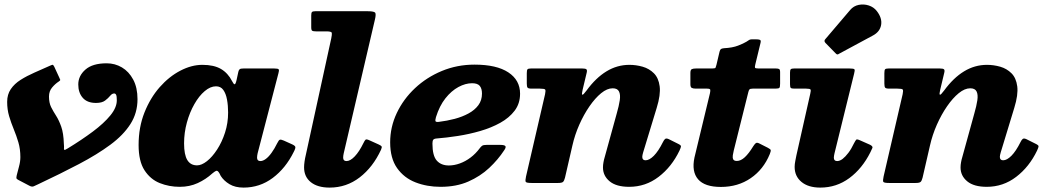

<svg xmlns="http://www.w3.org/2000/svg" viewBox="-20 -831 4763 872"><path d="M416 -363.5Q443 -363.5 457.2 -374.2Q471.5 -385 480.2 -395.8Q489 -406.5 498.5 -406.5Q504.5 -406.5 507.5 -400.2Q510.5 -394 510.5 -375.5Q510.5 -342.5 481.2 -306.8Q452 -271 401.8 -233.5Q351.5 -196 288.5 -157.5Q280 -152.5 275.8 -150.5Q271.5 -148.5 270.5 -154.5Q271 -159.5 270.8 -165.8Q270.5 -172 270 -178.5Q268.5 -226.5 258 -256Q247.5 -285.5 234.8 -305.2Q222 -325 212.2 -344.5Q202.5 -364 202.5 -392.5Q202.5 -417 216.8 -433.8Q231 -450.5 246.5 -460.5Q254 -465.5 253.8 -467.8Q253.5 -470 249.5 -478L226.5 -528Q222 -536.5 219.5 -536.8Q217 -537 208 -533Q171 -516.5 136.2 -501.2Q101.5 -486 73.5 -468.2Q45.5 -450.5 29 -426.2Q12.5 -402 12.5 -368.5Q12.5 -333.5 21.5 -303.2Q30.5 -273 42.5 -244Q54.5 -215 63.5 -184.5Q72.5 -154 72.5 -117.5Q72.5 -97 66.2 -74.2Q60 -51.5 56 -35Q54 -25 54.5 -21.8Q55 -18.5 62 -14.5L111.5 11.5Q124.5 19 133 15.2Q141.5 11.5 154 5.5Q256 -42.5 338.8 -86Q421.5 -129.5 481 -173.5Q540.5 -217.5 572.5 -267.8Q604.5 -318 604.5 -380.5Q604.5 -433 585 -469.5Q565.5 -506 533.8 -524.8Q502 -543.5 464.5 -543.5Q400.5 -543.5 368 -515Q335.5 -486.5 335.5 -447.5Q335.5 -410 355.8 -386.8Q376 -363.5 416 -363.5Z M1016 -320Q1016 -272 1002 -228.8Q988 -185.5 966 -151.8Q944 -118 919.8 -99Q895.5 -80 875 -80Q845.5 -80 830.8 -104Q816 -128 816 -180Q816 -228.5 828.8 -274.8Q841.5 -321 862.8 -358.2Q884 -395.5 909.8 -417.2Q935.5 -439 961 -439Q982.5 -439 994.2 -422.5Q1006 -406 1011 -378.8Q1016 -351.5 1016 -320ZM1314 -141Q1323 -158 1321.2 -164Q1319.5 -170 1304.5 -176.5L1269 -192.5Q1256.5 -198 1251.2 -196.5Q1246 -195 1239 -180.5Q1226.5 -155 1213.2 -136.8Q1200 -118.5 1187 -109Q1174 -99.5 1162.5 -99.5Q1147.5 -99.5 1147.5 -115Q1147.5 -119 1148.2 -124.5Q1149 -130 1150 -134.5L1244.5 -498Q1248.5 -511.5 1245.8 -515.8Q1243 -520 1225 -520H1086.5Q1073 -520 1068.8 -516.8Q1064.5 -513.5 1062.5 -505L1054.5 -468Q1050 -448 1045.5 -448.2Q1041 -448.5 1034 -462.5Q1015.5 -499 983.5 -517.8Q951.5 -536.5 899 -536.5Q850 -536.5 799 -510Q748 -483.5 705.2 -435Q662.5 -386.5 636 -319.8Q609.5 -253 609.5 -172.5Q609.5 -99 636.2 -57.8Q663 -16.5 705.5 0.5Q748 17.5 796.5 17.5Q841 17.5 878 0.5Q915 -16.5 944.5 -43.5Q956 -53 961.5 -55Q967 -57 972.5 -50Q974.5 -47.5 977 -43.2Q979.5 -39 982.5 -32Q996.5 -10 1022.2 5.5Q1048 21 1086 21Q1160 21 1218.8 -23Q1277.5 -67 1314 -141Z M1682.5 -741Q1688 -763.5 1684.8 -771.8Q1681.5 -780 1651 -780H1411.5Q1400 -780 1396.8 -776.2Q1393.5 -772.5 1393.5 -760.5V-707.5Q1393.5 -694 1398 -691.2Q1402.5 -688.5 1416 -688.5H1463Q1486 -688.5 1487 -681.2Q1488 -674 1484.5 -657L1368.5 -125.5Q1365.5 -113.5 1363.2 -98Q1361 -82.5 1361 -71Q1361 -28 1391.8 -3.5Q1422.5 21 1477 21Q1553.5 21 1613.8 -25.5Q1674 -72 1710.5 -151Q1715.5 -162.5 1713 -166.2Q1710.5 -170 1699.5 -175L1658.5 -193.5Q1644.5 -200 1640.5 -196.8Q1636.5 -193.5 1630.5 -181Q1611.5 -142 1591.2 -120.8Q1571 -99.5 1553.5 -99.5Q1538.5 -99.5 1538.5 -115Q1538.5 -119 1539.2 -124.5Q1540 -130 1541 -134.5Z M1752 -184.5Q1752 -112 1783.5 -67.5Q1815 -23 1867 -2.8Q1919 17.5 1981 17.5Q2052.5 17.5 2107 -6.5Q2161.5 -30.5 2201.8 -68.2Q2242 -106 2269.5 -148Q2279.5 -162 2275.2 -167.5Q2271 -173 2251 -173H2190.5Q2175.5 -173 2170 -169.2Q2164.5 -165.5 2159 -158Q2140.5 -133 2117.2 -115.5Q2094 -98 2068.5 -88.8Q2043 -79.5 2018.5 -79.5Q1983.5 -79.5 1963.8 -101.5Q1944 -123.5 1944 -179Q1944 -191 1947.5 -196Q1951 -201 1962.5 -202Q2007.5 -205.5 2059.2 -213.5Q2111 -221.5 2161 -236Q2211 -250.5 2252 -273.2Q2293 -296 2317.5 -328.5Q2342 -361 2342 -405.5Q2342 -467 2288.8 -502.2Q2235.5 -537.5 2135 -537.5Q2056.5 -537.5 1987 -508.8Q1917.5 -480 1864.8 -430.5Q1812 -381 1782 -317.5Q1752 -254 1752 -184.5ZM1973 -277.5Q1960 -276 1958 -280.5Q1956 -285 1960 -299Q1976 -350.5 2003 -384.5Q2030 -418.5 2062 -435.8Q2094 -453 2124 -453Q2149 -453 2159 -440.8Q2169 -428.5 2169 -406Q2169 -375.5 2152.5 -353.2Q2136 -331 2108 -315.8Q2080 -300.5 2045 -291.2Q2010 -282 1973 -277.5Z M2392 -520Q2379 -520 2375.8 -516.2Q2372.5 -512.5 2372.5 -498.5V-451.5Q2372.5 -437.5 2376 -433Q2379.5 -428.5 2394.5 -428.5H2431.5Q2453 -428.5 2456 -424.2Q2459 -420 2455.5 -403L2369 -29.5Q2365 -11 2367.5 -5.5Q2370 0 2394.5 0H2514Q2532 0 2537.2 -5Q2542.5 -10 2546 -24L2579.5 -169.5Q2590.5 -218.5 2611 -264.8Q2631.5 -311 2657.2 -348.2Q2683 -385.5 2710.2 -407.8Q2737.5 -430 2762.5 -430Q2784 -430 2791.2 -415.8Q2798.5 -401.5 2794.8 -375.8Q2791 -350 2781 -315.5L2726 -116Q2723 -106.5 2720.8 -94.2Q2718.5 -82 2718.5 -70.5Q2718.5 -32.5 2748.8 -7.5Q2779 17.5 2837.5 17.5Q2912 17.5 2971.2 -27.8Q3030.5 -73 3066 -147Q3073 -162 3072.8 -167Q3072.5 -172 3057.5 -179L3017.5 -199Q3006.5 -204 3001.2 -200.2Q2996 -196.5 2991 -186Q2970 -144 2949.5 -123.5Q2929 -103 2912 -103Q2897 -103 2897 -118.5Q2897 -125.5 2901 -139L2962.5 -341Q2981 -401 2976 -439Q2971 -477 2949.8 -498.2Q2928.5 -519.5 2898.8 -528Q2869 -536.5 2838.5 -536.5Q2783 -536.5 2734.5 -507Q2686 -477.5 2644 -420Q2628.5 -399 2624.8 -400.8Q2621 -402.5 2626 -423L2644.5 -500.5Q2647.5 -512.5 2643.2 -516.2Q2639 -520 2624 -520Z M3141.5 -520Q3128.5 -520 3122 -517Q3115.5 -514 3115.5 -499.5V-448.5Q3115.5 -435 3121.8 -431.8Q3128 -428.5 3140 -428.5H3190.5Q3205 -428.5 3205.8 -423.2Q3206.5 -418 3204.5 -408L3134 -115.5Q3120.5 -51.5 3150.5 -16.8Q3180.5 18 3254 18Q3331.5 18 3389.5 -21.8Q3447.5 -61.5 3476 -131Q3481.5 -145 3480.5 -149.2Q3479.5 -153.5 3467 -160L3427.5 -180Q3417 -185 3411.8 -180.2Q3406.5 -175.5 3400.5 -166Q3381 -134 3362.8 -117Q3344.5 -100 3326.5 -100Q3313.5 -100 3310 -107.5Q3306.5 -115 3308.2 -126Q3310 -137 3312.5 -147.5L3378.5 -412Q3380.5 -421 3383.8 -424.8Q3387 -428.5 3399 -428.5H3502Q3517 -428.5 3520 -432.5Q3523 -436.5 3523 -452V-503Q3523 -515 3518.5 -517.5Q3514 -520 3503 -520H3425Q3410.5 -520 3409 -523.5Q3407.5 -527 3410.5 -539L3434 -636Q3437 -647.5 3431.5 -650Q3426 -652.5 3410.5 -652.5Q3398 -652.5 3392.5 -652.2Q3387 -652 3382.8 -649.8Q3378.5 -647.5 3370 -641.5Q3357 -633.5 3332 -623.8Q3307 -614 3268 -612Q3258 -611 3254.2 -608.2Q3250.5 -605.5 3248 -596.5L3234 -537Q3231.5 -527 3229.8 -523.5Q3228 -520 3215 -520Z M3962 -781Q3948 -799 3925.5 -806.2Q3903 -813.5 3879.8 -808.8Q3856.5 -804 3841 -785.5L3729 -654Q3720.5 -645.5 3728.5 -636.5L3774.5 -589.5Q3779 -584.5 3782.2 -583.8Q3785.5 -583 3791 -587L3945 -670Q3976.5 -687 3981.8 -718Q3987 -749 3962 -781ZM3859 -496Q3863.5 -512.5 3860.5 -516.2Q3857.5 -520 3837.5 -520H3587Q3575.5 -520 3571.8 -516.8Q3568 -513.5 3568 -501.5V-448.5Q3568 -435.5 3571.2 -432Q3574.5 -428.5 3587.5 -428.5H3640.5Q3659 -428.5 3661.2 -424.2Q3663.5 -420 3660 -405.5L3597 -125.5Q3595 -115.5 3592 -100.2Q3589 -85 3589 -73Q3589 -30.5 3620 -4.8Q3651 21 3705.5 21Q3779 21 3837.5 -22.2Q3896 -65.5 3933 -139.5Q3939.5 -152 3942.2 -159.2Q3945 -166.5 3931.5 -173.5L3887.5 -193Q3872.5 -200 3869 -196.8Q3865.5 -193.5 3858.5 -180Q3846.5 -154.5 3833 -136.8Q3819.5 -119 3806.8 -109.2Q3794 -99.5 3782 -99.5Q3767 -99.5 3767 -115Q3767 -119 3768 -124.5Q3769 -130 3770 -134.5Z M4016 -520Q4003 -520 3999.8 -516.2Q3996.5 -512.5 3996.5 -498.5V-451.5Q3996.5 -437.5 4000 -433Q4003.5 -428.5 4018.5 -428.5H4055.5Q4077 -428.5 4080 -424.2Q4083 -420 4079.5 -403L3993 -29.5Q3989 -11 3991.5 -5.5Q3994 0 4018.5 0H4138Q4156 0 4161.2 -5Q4166.5 -10 4170 -24L4203.5 -169.5Q4214.5 -218.5 4235 -264.8Q4255.5 -311 4281.2 -348.2Q4307 -385.5 4334.2 -407.8Q4361.5 -430 4386.5 -430Q4408 -430 4415.2 -415.8Q4422.5 -401.5 4418.8 -375.8Q4415 -350 4405 -315.5L4350 -116Q4347 -106.5 4344.8 -94.2Q4342.5 -82 4342.5 -70.5Q4342.5 -32.5 4372.8 -7.5Q4403 17.5 4461.5 17.5Q4536 17.5 4595.2 -27.8Q4654.5 -73 4690 -147Q4697 -162 4696.8 -167Q4696.5 -172 4681.5 -179L4641.5 -199Q4630.5 -204 4625.2 -200.2Q4620 -196.5 4615 -186Q4594 -144 4573.5 -123.5Q4553 -103 4536 -103Q4521 -103 4521 -118.5Q4521 -125.5 4525 -139L4586.5 -341Q4605 -401 4600 -439Q4595 -477 4573.8 -498.2Q4552.5 -519.5 4522.8 -528Q4493 -536.5 4462.5 -536.5Q4407 -536.5 4358.5 -507Q4310 -477.5 4268 -420Q4252.5 -399 4248.8 -400.8Q4245 -402.5 4250 -423L4268.5 -500.5Q4271.5 -512.5 4267.2 -516.2Q4263 -520 4248 -520Z"/></svg>

Font: Besley ExtraBold
Style: Italic
Weight: 800
Italic angle: -13°
Designer: Owen Earl
Foundry: indestructible type*
Version: Version 2.001